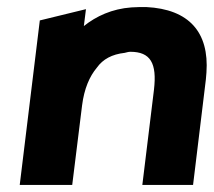

<svg xmlns="http://www.w3.org/2000/svg" viewBox="-20 -515 607 545"><path d="M528 10 562 -270C564 -283 565 -296 566 -309C574 -423 517 -489 395 -495H394C381 -495 367 -495 353 -494C298 -490 253 -469 218 -441L224 -489L93 -457L36 10H185L213 -216C219 -263 234 -298 255 -323C272 -347 298 -361 334 -365C339 -366 344 -368 350 -368C407 -368 426 -336 417 -260L384 10Z"/></svg>

Font: Bluebird
Style: SfBdObl
Weight: 700
Designer: Jasper
Foundry: Cannot Into Space Fonts
Version: Version 0.98